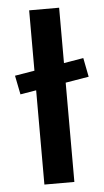

<svg xmlns="http://www.w3.org/2000/svg" viewBox="-51 -720 406 753"><g transform="rotate(-5 152.0 -343.0)"><path d="M30.3 -360.6 15.4 -435.3 288.2 -480.9 302.8 -406.2ZM93 0V-685.9H211V0Z"/></g></svg>

Font: Karla
Style: Regular
Weight: 400
Designer: Jonathan Pinhorn
Version: Version 2.004;gftools[0.9.33]